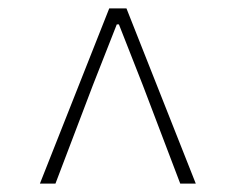

<svg xmlns="http://www.w3.org/2000/svg" viewBox="-20 -758 561 457"><path d="M75 -321H112L201 -555L258 -700H263L320 -555L409 -321H446L281 -738H240Z"/></svg>

Font: Harano Aji Gothic K1 ExtraLight
Style: Regular
Weight: 250
Foundry: Masamichi Hosoda
Version: HaranoAjiGothicK1-ExtraLight version 20230610;ttx 4.39.4